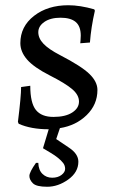

<svg xmlns="http://www.w3.org/2000/svg" viewBox="-20 -484 442 737"><path d="M58.1 -318.4Q58.1 -382.3 110.6 -423.1Q163.1 -463.9 242.2 -463.9Q287.1 -463.9 341.8 -448.2L344.2 -442.9Q329.6 -379.4 325.2 -320.8L288.1 -317.9Q288.1 -323.7 289.1 -329.1L290 -347.2Q290 -383.3 270.5 -399.7Q251 -416 212.4 -416Q173.8 -416 150.4 -399.9Q127 -383.8 127 -360.4Q127 -336.9 147 -315.9Q167 -294.9 210.4 -272.5Q292.5 -230 323.2 -200.2Q354 -170.4 354 -138.7Q354 -82.5 312.7 -42.2Q271.5 -2 210 7.8L195.8 49.8Q208 58.6 244.4 82.5Q280.8 106.4 280.8 136.7Q280.8 177.2 241.9 205.1Q203.1 232.9 161.1 232.9Q119.6 232.9 106.2 219.5Q92.8 206.1 92.8 191.4Q92.8 176.8 118.2 141.1H127Q127.9 168.9 143.1 183.6Q158.2 198.2 180.2 198.2Q202.1 198.2 216.1 187.5Q230 176.8 230 164.1Q230 151.4 222.4 141.6Q214.8 131.8 202.4 121.8Q189.9 111.8 175 103Q160.2 94.2 145 85L167 12.2Q99.1 12.2 51.8 -8.8L48.8 -16.1Q61 -113.8 61 -149.9L96.2 -154.8Q96.2 -88.9 117.7 -62Q139.2 -35.2 185.1 -35.2Q231 -35.2 257.1 -52Q283.2 -68.8 283.2 -94.2Q283.2 -119.6 257.1 -141.8Q231 -164.1 170.4 -194.8Q109.9 -225.6 84 -255.4Q58.1 -285.2 58.1 -318.4Z"/></svg>

Font: Alegreya-Regular
Style: Regular
Weight: 400
Designer: Juan Pablo del Peral
Foundry: Juan Pablo del Peral
Version: Version 1.003